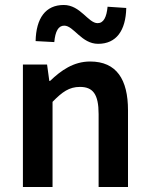

<svg xmlns="http://www.w3.org/2000/svg" viewBox="-20 -751 601 771"><path d="M72 0H191V-342C230 -382 258 -402 301 -402C353 -402 376 -373 376 -293V0H494V-308C494 -432 448 -504 342 -504C275 -504 225 -468 181 -426H178L169 -492H72ZM374 -575C447 -575 485 -628 487 -719L412 -724C408 -682 396 -658 372 -658C334 -658 303 -731 236 -731C163 -731 125 -678 123 -586L198 -582C202 -625 214 -648 238 -648C276 -648 307 -575 374 -575Z"/></svg>

Font: Source Sans Pro Semibold
Style: Regular
Weight: 600
Designer: Paul D. Hunt
Foundry: Adobe Systems Incorporated
Version: Version 3.006;hotconv 1.0.111;makeotfexe 2.5.65597